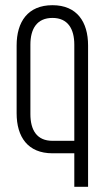

<svg xmlns="http://www.w3.org/2000/svg" viewBox="-20 -719 410 739"><path d="M182 -699C87 -699 44 -635 44 -544V-283C44 -192 87 -129 182 -129H266V0H319V-544C319 -635 276 -699 182 -699ZM266 -177H182C122 -177 97 -218 97 -280V-547C97 -608 122 -650 182 -650C241 -650 266 -608 266 -547Z"/></svg>

Font: Modon Arabic
Style: Regular
Weight: 400
Designer: Ahmedzaza
Foundry: Ahmedzaza
Version: Version 2.010